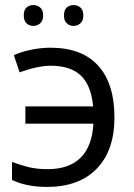

<svg xmlns="http://www.w3.org/2000/svg" viewBox="-20 -735 532 765"><path d="M167 9.8Q85.4 9.8 27.8 -18.1V-89.8Q57.1 -78.6 91.3 -69.8Q125.5 -61 169.9 -61Q254.9 -61 301 -106.4Q347.2 -151.9 352.1 -242.2H81.1V-311H351.1Q343.3 -395 302 -434.1Q260.7 -473.1 182.1 -473.1Q131.8 -473.1 58.1 -446.8L35.2 -515.1Q62 -527.8 102.1 -536.4Q142.1 -544.9 181.2 -544.9Q306.2 -544.9 371.1 -473.4Q436 -401.9 436 -267.1Q436 -135.7 365.5 -63Q294.9 9.8 167 9.8ZM74.7 -673.3Q74.7 -695.3 85.7 -705.1Q96.7 -714.8 112.3 -714.8Q128.4 -714.8 140.1 -705.1Q151.9 -695.3 151.9 -673.3Q151.9 -652.3 140.1 -642.1Q128.4 -631.8 112.3 -631.8Q96.7 -631.8 85.7 -642.1Q74.7 -652.3 74.7 -673.3ZM234.9 -673.3Q234.9 -695.3 246.1 -705.1Q257.3 -714.8 272.9 -714.8Q288.6 -714.8 300.3 -705.1Q312 -695.3 312 -673.3Q312 -652.3 300.3 -642.1Q288.6 -631.8 272.9 -631.8Q257.3 -631.8 246.1 -642.1Q234.9 -652.3 234.9 -673.3Z"/></svg>

Font: XL-Viking
Style: Regular
Weight: 400
Foundry: Ascender Corporation
Version: Version 1.10 March 23, 2015